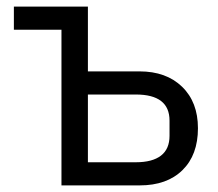

<svg xmlns="http://www.w3.org/2000/svg" viewBox="-20 -561 660 581"><path d="M166 -471H22V-541H246V-345H402Q483 -345 531 -298.5Q579 -252 579 -173Q579 -92 532 -46Q485 0 403 0H166ZM391 -70Q441 -70 467 -90Q493 -110 493 -150V-196Q493 -275 391 -275H246V-70Z"/></svg>

Font: IBM Plex Sans SC
Style: Regular
Weight: 400
Designer: Mike Abbink; Paul van der Laan; Pieter van Rosmalen; Eunyou Noh; Wujin Sim; Chorong Kim; Dohee Lee; Yejin We; Jinhee Kim
Foundry: Sandoll Inc.
Version: Version 1.000